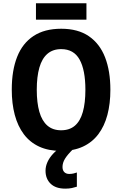

<svg xmlns="http://www.w3.org/2000/svg" viewBox="-20 -898 734 1155"><path d="M644 -357.9Q644 -274.4 626 -206.5Q607.9 -138.7 571.3 -90.3Q534.7 -42 479 -16.1Q423.3 9.8 347.7 9.8Q271.5 9.8 215.6 -16.1Q159.7 -42 123.3 -90.6Q86.9 -139.2 68.8 -207Q50.8 -274.9 50.8 -358.9Q50.8 -474.6 83.3 -556.4Q115.7 -638.2 181.9 -681.6Q248 -725.1 348.1 -725.1Q449.2 -725.1 514.6 -680.2Q580.1 -635.3 612.1 -553Q644 -470.7 644 -357.9ZM201.2 -357.9Q201.2 -279.8 216.8 -225.3Q232.4 -170.9 264.9 -142.6Q297.4 -114.3 347.7 -114.3Q398.4 -114.3 430.7 -142.1Q462.9 -169.9 478.3 -224.4Q493.7 -278.8 493.7 -357.9Q493.7 -477.1 458.7 -539.8Q423.8 -602.5 348.1 -602.5Q297.9 -602.5 265.1 -574.2Q232.4 -545.9 216.8 -491.2Q201.2 -436.5 201.2 -357.9ZM500 -878.4V-779.8H196.3V-878.4ZM356 106.4Q356 126.5 366.9 137.5Q377.9 148.4 396.5 148.4Q410.6 148.4 422.6 145.5Q434.6 142.6 442.4 139.6V225.1Q429.2 229.5 412.1 233.2Q395 236.8 372.6 236.8Q315.4 236.8 284.7 207.3Q253.9 177.7 253.9 128.9Q253.9 102.5 265.6 76.7Q277.3 50.8 299.3 27.1Q321.3 3.4 352.1 -16.1L418.9 0Q385.7 32.7 370.8 57.1Q356 81.5 356 106.4Z"/></svg>

Font: Open Sans SemiCondensed
Style: Bold
Weight: 700
Width: 4
Designer: Monotype Design Team
Foundry: Monotype Imaging Inc.
Version: Version 3.003